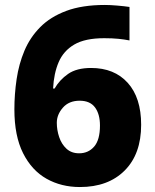

<svg xmlns="http://www.w3.org/2000/svg" viewBox="-20 -744 623 774"><path d="M38 -303Q38 -364 47 -425Q56 -486 78.5 -539.5Q101 -593 142 -634.5Q183 -676 247 -700Q311 -724 403 -724Q424 -724 453 -721.5Q482 -719 502 -716V-581Q482 -585 457.5 -587.5Q433 -590 400 -590Q323 -590 279.5 -564.5Q236 -539 216.5 -493.5Q197 -448 194 -387H200Q220 -422 254.5 -446Q289 -470 347 -470Q441 -470 495 -410Q549 -350 549 -241Q549 -123 482.5 -56.5Q416 10 302 10Q227 10 167.5 -23.5Q108 -57 73 -126.5Q38 -196 38 -303ZM299 -126Q336 -126 359.5 -153Q383 -180 383 -238Q383 -284 363 -311Q343 -338 301 -338Q258 -338 233.5 -310Q209 -282 209 -249Q209 -220 218.5 -191.5Q228 -163 248 -144.5Q268 -126 299 -126Z"/></svg>

Font: Noto Sans Lao Looped ExtraBold
Style: Regular
Weight: 800
Designer: Mark Frömberg, Ben Mitchell
Foundry: The Fontpad Ltd
Version: Version 1.002; ttfautohint (v1.8.4.7-5d5b)